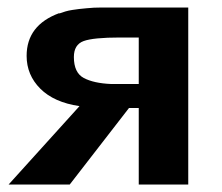

<svg xmlns="http://www.w3.org/2000/svg" viewBox="-20 -492 591 512"><path d="M3 0 192 -209Q124 -219 87.5 -255.5Q51 -292 51 -343Q51 -425 138 -457V-456Q146 -459 154.5 -461.5Q163 -464 173 -465.5Q183 -467 191 -468Q199 -469 211 -470Q223 -471 230.5 -471.5Q238 -472 252.5 -472Q267 -472 273 -472Q279 -472 296 -472Q313 -472 319 -472H482V0H350V-204H324L166 0ZM177 -340Q177 -298 203.5 -284Q230 -270 276 -268H350V-392H300Q229 -392 203 -382.5Q177 -373 177 -340Z"/></svg>

Font: Coval
Style: ExtraBold
Weight: 800
Foundry: Context Ltd
Version: Version 001.000